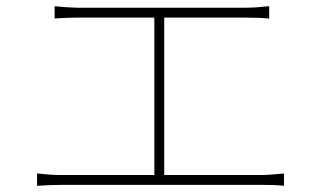

<svg xmlns="http://www.w3.org/2000/svg" viewBox="-20 -661 1040 622"><path d="M900 -99C875 -97 852 -94 827 -94H512V-604H774C802 -604 831 -603 852 -601V-641C832 -639 805 -636 774 -636H231C217 -636 183 -638 157 -641V-601C181 -603 219 -604 231 -604H480V-94H179C154 -94 127 -96 100 -99V-59C128 -61 154 -62 179 -62H831C847 -62 877 -62 900 -59V-99Z"/></svg>

Font: Glow Sans SC Normal ExtraLight
Style: Regular
Weight: 200
Designer: Ryoko NISHIZUKA (kana, bopomofo & ideographs); Paul D. Hunt (Latin, Greek & Cyrillic); Sandoll Communications, Soo-young
Version: Version 0.93